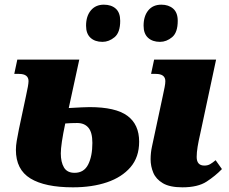

<svg xmlns="http://www.w3.org/2000/svg" viewBox="-20 -791 980 821"><path d="M760 10Q706 10 676.5 -7.5Q647 -25 635.5 -52.5Q624 -80 624 -110Q624 -138 630 -165L676 -380Q681 -403 684 -418.5Q687 -434 687 -444Q687 -475 646 -475H626L639 -536H904L836 -218Q829 -188 825 -163.5Q821 -139 821 -120Q821 -83 854 -83Q868 -83 878.5 -89Q889 -95 902 -106L929 -68Q901 -39 863.5 -14.5Q826 10 760 10ZM292 10Q172 10 110 -28Q48 -66 48 -150Q48 -168 51.5 -188.5Q55 -209 61 -239L91 -380Q102 -429 102 -444Q102 -475 61 -475H41L54 -536H319L274 -329Q309 -331 329.5 -332Q350 -333 363 -333Q474 -333 524.5 -296Q575 -259 575 -185Q575 -119 538 -76Q501 -33 437.5 -11.5Q374 10 292 10ZM299 -52Q339 -52 357 -87.5Q375 -123 375 -180Q375 -225 358 -245Q341 -265 310 -265Q283 -265 259 -263Q240 -173 240 -135Q240 -98 253.5 -75Q267 -52 299 -52ZM664 -612Q632 -612 613 -629.5Q594 -647 594 -681Q594 -722 614 -746.5Q634 -771 670 -771Q701 -771 720.5 -754Q740 -737 740 -702Q740 -652 716 -632Q692 -612 664 -612ZM418 -612Q386 -612 367 -629.5Q348 -647 348 -681Q348 -722 368.5 -746.5Q389 -771 424 -771Q456 -771 475 -754Q494 -737 494 -702Q494 -652 470 -632Q446 -612 418 -612Z"/></svg>

Font: Noto Serif Black
Style: Italic
Weight: 900
Italic angle: -12°
Designer: Monotype Design Team
Foundry: Monotype Imaging Inc.
Version: Version 2.013